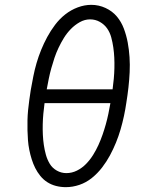

<svg xmlns="http://www.w3.org/2000/svg" viewBox="-20 -765 640 793"><path d="M252 8Q231 8 211.5 3Q192 -2 175.5 -12.5Q159 -23 146.5 -38.5Q134 -54 125.5 -71Q117 -88 111 -107Q105 -126 101 -146Q97 -166 95.5 -186Q94 -206 93.5 -227Q93 -248 93.5 -268.5Q94 -289 96 -310Q98 -331 101 -352Q104 -373 107 -393Q112 -421 117.5 -449Q123 -477 131 -504.5Q139 -532 150 -559Q161 -586 175 -612Q189 -638 207.5 -662.5Q226 -687 249.5 -705.5Q273 -724 301 -734.5Q329 -745 357 -745Q388 -745 416 -732Q444 -719 462.5 -697Q481 -675 491.5 -647Q502 -619 507.5 -589.5Q513 -560 515 -529Q517 -498 515.5 -466.5Q514 -435 510.5 -404Q507 -373 502 -342Q498 -314 492 -286Q486 -258 478 -230.5Q470 -203 459 -176Q448 -149 434 -123Q420 -97 401.5 -73Q383 -49 359.5 -30Q336 -11 308 -1.5Q280 8 252 8ZM173 -396H445Q448 -418 450 -440Q452 -462 452.5 -484Q453 -506 452 -527Q451 -548 448 -569Q445 -590 439.5 -610.5Q434 -631 422.5 -647.5Q411 -664 392.5 -674.5Q374 -685 352 -685Q330 -685 309.5 -673.5Q289 -662 272.5 -645Q256 -628 244 -608.5Q232 -589 222 -568Q212 -547 205 -526Q198 -505 192 -483.5Q186 -462 181.5 -440Q177 -418 173 -396ZM254 -50Q277 -50 298 -60.5Q319 -71 335.5 -88Q352 -105 364.5 -125Q377 -145 386.5 -166Q396 -187 403.5 -208.5Q411 -230 417 -251.5Q423 -273 427.5 -294.5Q432 -316 436 -339H164Q161 -317 159 -295Q157 -273 156.5 -251.5Q156 -230 157 -208.5Q158 -187 161 -166.5Q164 -146 169.5 -126Q175 -106 185.5 -88.5Q196 -71 214.5 -60.5Q233 -50 254 -50Z"/></svg>

Font: Iosevka Curly Slab LtExObl
Style: Regular
Weight: 300
Width: 7
Italic angle: -9°
Monospace: yes
Designer: Belleve Invis
Foundry: Belleve Invis
Version: Version 11.1.0; ttfautohint (v1.8.3)